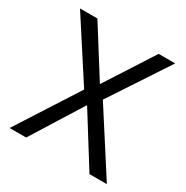

<svg xmlns="http://www.w3.org/2000/svg" viewBox="-161 -832 935 966"><g transform="rotate(30 306.5 -349.0)"><path d="M24 0H120L303 -293H305L488 0H589L359 -358L583 -698H487L308 -420H306L131 -698H30L252 -355Z"/></g></svg>

Font: IBM Plex Devanagari
Style: Regular
Weight: 400
Designer: Mike Abbink, Paul van der Laan, Pieter van Rosmalen, Erin McLaughlin
Foundry: Bold Monday
Version: Version 1.0